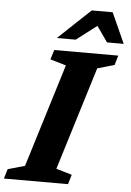

<svg xmlns="http://www.w3.org/2000/svg" viewBox="-85 -980 697 1025"><g transform="rotate(5 263.0 -467.5)"><path d="M252.5 -630.5 167.5 -655.5 183.5 -707H526.5L511.5 -655.5L420.5 -629.5L250 -76.5L334.5 -51.5L319 0H-24.5L-9 -51.5L82 -77.5ZM191.5 -772 364.5 -935H476.5L550 -772H460.5L402 -855.5L292.5 -772Z"/></g></svg>

Font: Newsreader 6pt SemiBold
Style: Italic
Weight: 600
Italic angle: -17°
Designer: Hugues Gentile
Foundry: Production Type
Version: Version 1.003; ttfautohint (v1.8.3)